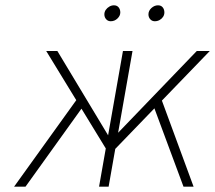

<svg xmlns="http://www.w3.org/2000/svg" viewBox="-20 -703 810 723"><path d="M382 -138 154 -511H196L391 -187ZM406 -134 416 -194 721 -511H770ZM33 0 281 -345 302 -315 76 0ZM353 0 443 -511H479L389 0ZM671 0 554 -315 582 -345 709 0ZM563 -623Q552.5 -623 545.8 -630.5Q539 -638 539 -649Q539 -662.5 550.2 -672.8Q561.5 -683 575 -683Q586.5 -683 592.8 -675.2Q599 -667.5 599 -656Q599 -647 594 -639.5Q589 -632 580.8 -627.5Q572.5 -623 563 -623ZM397 -623Q386.5 -623 379.8 -630.5Q373 -638 373 -649Q373 -658 378.2 -665.8Q383.5 -673.5 391.8 -678.2Q400 -683 409 -683Q420.5 -683 426.8 -675.2Q433 -667.5 433 -656Q433 -643.5 422.2 -633.2Q411.5 -623 397 -623Z"/></svg>

Font: Overpass Thin
Style: Italic
Weight: 250
Italic angle: -10°
Designer: Delve Withrington, Dave Bailey, Thomas Jockin
Foundry: Delve Fonts LLC
Version: Version 4.000